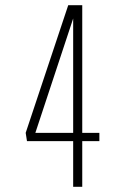

<svg xmlns="http://www.w3.org/2000/svg" viewBox="-20 -720 490 740"><path d="M79 -208 243 -700 273 -682 110 -189ZM363 -208V-176H297V0H262V-176H84L79 -208H262V-668H243V-700H297V-208Z"/></svg>

Font: League Mono Thin Condensed
Style: Regular
Weight: 100
Width: 1
Designer: Tyler Finck
Foundry: The League of Moveable Type / Tyler Finck
Version: Version 2.300;RELEASE